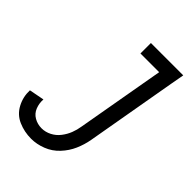

<svg xmlns="http://www.w3.org/2000/svg" viewBox="-218 -831 936 936"><g transform="rotate(45 250.0 -363.5)"><path d="M174 8Q127 8 85.5 -10Q44 -28 22.5 -68.5Q1 -109 3 -155L81 -170Q79 -142 89 -116.5Q99 -91 122.5 -77.5Q146 -64 174 -64Q200 -64 224.5 -76.5Q249 -89 266 -111Q283 -133 292.5 -157.5Q302 -182 306 -208L386 -663H257V-735H480L467 -663L385 -195Q378 -156 362 -119.5Q346 -83 317.5 -52.5Q289 -22 250.5 -7Q212 8 174 8Z"/></g></svg>

Font: Iosevka SS08
Style: Italic
Weight: 400
Italic angle: -10°
Monospace: yes
Designer: Belleve Invis
Foundry: Belleve Invis
Version: 2.1.0; ttfautohint (v1.8.2)